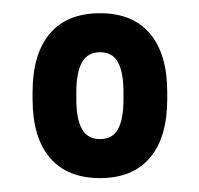

<svg xmlns="http://www.w3.org/2000/svg" viewBox="-20 -668 294 283"><path d="M127.5 -405.5Q79 -405.5 53.5 -435.5Q28 -465.5 28 -522V-532Q28 -588.5 53.5 -618.5Q79 -648.5 127.5 -648.5Q175.5 -648.5 201 -618.5Q226.5 -588.5 226.5 -532V-522Q226.5 -465.5 201 -435.5Q175.5 -405.5 127.5 -405.5ZM127.5 -463Q146 -463 154 -477.8Q162 -492.5 162 -521.5V-532.5Q162 -561 154 -576Q146 -591 127.5 -591Q109 -591 100.8 -576Q92.5 -561 92.5 -532.5V-521.5Q92.5 -492.5 100.8 -477.8Q109 -463 127.5 -463Z"/></svg>

Font: Anek Latin Condensed Medium
Style: Regular
Weight: 500
Width: 3
Designer: Yesha Goshar
Foundry: Ek Type
Version: Version 1.003